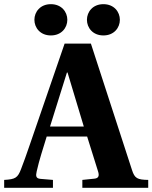

<svg xmlns="http://www.w3.org/2000/svg" viewBox="-48 -901 731 921"><path d="M369 -806C369 -768 397 -731 448 -731C499 -731 527 -768 527 -806C527 -844 499 -881 448 -881C397 -881 369 -844 369 -806ZM117 -806C117 -768 145 -731 196 -731C247 -731 275 -768 275 -806C275 -844 247 -881 196 -881C145 -881 117 -844 117 -806ZM-28 0H206V-38L146 -43C124 -45 123 -57 128 -79C140 -133 158 -187 176 -246H370L422 -80C429 -59 426 -46 405 -44L347 -38V0H663V-38C611 -39 598 -45 585 -86L388 -692H262L146 -355C110 -252 77 -151 53 -90C37 -48 26 -41 -28 -38ZM192 -294 273 -553H276L354 -294Z"/></svg>

Font: Heuristica
Style: Bold
Weight: 700
Version: Version 1.0.1